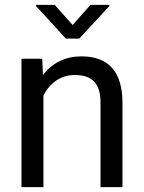

<svg xmlns="http://www.w3.org/2000/svg" viewBox="-20 -770 592 790"><path d="M205.1 -750H128.4V-745.1L251 -611.3H306.2L430.2 -745.1V-750H352.1L278.8 -667ZM68.4 -528.3V0H158.7V-376.5C183.6 -427.2 229 -461.4 287.6 -461.4C359.9 -461.4 393.1 -425.8 393.6 -349.6V0H483.9V-349.1C482.9 -475.1 426.8 -538.1 314.9 -538.1C250 -538.1 197.3 -512.7 156.7 -461.9L153.8 -528.3Z"/></svg>

Font: Roboto
Style: Regular
Weight: 400
Designer: Google
Version: Version 2.137; 2017